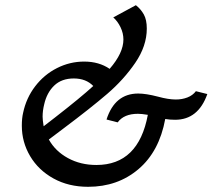

<svg xmlns="http://www.w3.org/2000/svg" viewBox="-20 -712 818 739"><path d="M778 -350Q743 -251 654 -251Q633 -251 616 -254Q593 -129 513 -61Q433 7 319 7Q244 7 186 -25Q128 -57 96 -111Q64 -165 64 -228Q64 -257 69 -278Q81 -335 115.5 -380Q150 -425 199.5 -450Q249 -475 304 -475Q361 -475 402 -447Q455 -508 455 -560Q455 -584 444 -607Q433 -630 416 -645L503 -692Q522 -677 533.5 -656.5Q545 -636 545 -602Q545 -535 500.5 -470Q456 -405 392.5 -350.5Q329 -296 225 -218L168 -175Q193 -130 241.5 -103.5Q290 -77 351 -77Q513 -77 549 -270Q525 -274 511 -274Q457 -274 433 -241L390 -252Q422 -352 512 -352Q542 -352 588 -340Q628 -329 657 -329Q681 -329 701.5 -337Q722 -345 734 -361ZM144 -263Q144 -250 148 -226L192 -260Q291 -337 339 -381Q311 -410 264 -410Q217 -410 188.5 -382.5Q160 -355 150 -310Q144 -286 144 -263Z"/></svg>

Font: Ysabeau Semibold
Style: Italic
Weight: 600
Italic angle: -12°
Designer: Christian Thalmann (Catharsis Fonts)
Version: Version 0.003